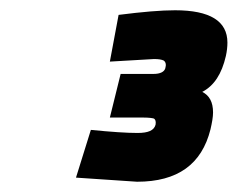

<svg xmlns="http://www.w3.org/2000/svg" viewBox="-20 -821 463 374"><path d="M321 -801C294 -801 258 -798 211 -792C211 -792 194 -701 194 -701C194 -701 280 -706 280 -706C280 -706 280 -706 280 -706C289 -706 295 -705 299 -703C303 -700 304 -695 302 -688C300 -681 292 -677 279 -677C279 -677 215 -677 215 -677C215 -677 194 -592 194 -592C194 -592 260 -592 260 -592C260 -592 260 -592 260 -592C270 -592 277 -591 280 -590C283 -588 284 -584 283 -578C283 -578 283 -578 283 -578C280 -567 269 -562 248 -562C227 -562 197 -564 157 -568C157 -568 128 -475 128 -475C128 -475 247 -467 247 -467C247 -467 247 -467 247 -467C326 -467 373 -501 390 -569C390 -569 390 -569 390 -569C393 -582 395 -593 395 -602C395 -602 395 -602 395 -602C395 -622 388 -635 374 -642C374 -642 374 -642 374 -642C397 -654 412 -677 420 -712C420 -712 420 -712 420 -712C422 -721 423 -730 423 -738C423 -738 423 -738 423 -738C423 -780 389 -801 321 -801C321 -801 321 -801 321 -801Z"/></svg>

Font: My Font
Style: Bold Italic
Weight: 500
Version: Version 0.001